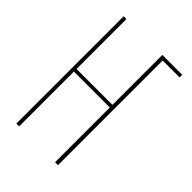

<svg xmlns="http://www.w3.org/2000/svg" viewBox="-215 -832 930 930"><g transform="rotate(45 250.0 -367.5)"><path d="M72 0V-735H91V-393H337V-735H473V-717H357V0H337V-375H91V0Z"/></g></svg>

Font: Iosevka SS18 Thin
Style: Regular
Weight: 100
Monospace: yes
Designer: Belleve Invis
Foundry: Belleve Invis
Version: Version 25.1.1; ttfautohint (v1.8.4)